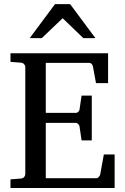

<svg xmlns="http://www.w3.org/2000/svg" viewBox="-20 -936 623 956"><path d="M32.2 0V-43L84 -46.9Q94.7 -47.9 100.3 -54.7Q106 -61.5 106 -68.8V-602.1Q106 -609.4 100.3 -616.2Q94.7 -623 84 -624L32.2 -627.9V-670.9H518.1V-522H458L442.9 -604Q441.9 -611.3 436.8 -617.2Q431.6 -623 424.8 -623H208V-374H357.9Q364.7 -374 370.4 -379.9Q376 -385.7 376 -391.1L386.2 -460H437V-236.8H386.2L376 -306.2Q376 -311.5 370.1 -317.9Q364.3 -324.2 357.9 -324.2H208V-48.8H460.9Q467.3 -48.8 472.7 -55.7Q478 -62.5 479 -67.9L497.1 -167H550.8V0ZM395 -746.1 292 -845.2 188 -746.1H127.9L253.9 -915.5H329.1L455.1 -746.1Z"/></svg>

Font: Charis SIL Viet
Style: Regular
Weight: 400
Foundry: SIL International
Version: Version 5.000